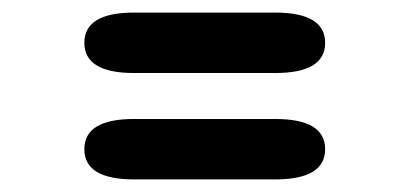

<svg xmlns="http://www.w3.org/2000/svg" viewBox="-20 -446 659 305"><path d="M114 -209Q114 -257 193 -257H417Q496.5 -257 496.5 -209Q496.5 -161 417 -161H193Q114 -161 114 -209ZM114 -378Q114 -426 193 -426H417Q496.5 -426 496.5 -378Q496.5 -330 417 -330H193Q114 -330 114 -378Z"/></svg>

Font: Sono Monospace SemiBold
Style: Regular
Weight: 600
Designer: Tyler Finck
Foundry: Tyler Finck
Version: Version 2.112